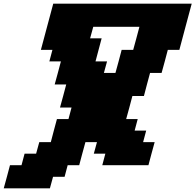

<svg xmlns="http://www.w3.org/2000/svg" viewBox="-54 -895 1058 1040"><path d="M-33.7 125H216.3L233.4 62.5H295.9L312.5 0H375Q380.4 -21 391.6 -62.5Q402.8 -104 408.7 -125H471.2L454.1 -62.5H516.6L500 0H750Q755.4 -21 766.6 -62.5Q777.8 -104 783.7 -125H721.2L737.8 -187.5H675.3L691.9 -250H629.4Q635.3 -270.5 646.5 -312.3Q657.7 -354 663.1 -375H725.6Q731 -395.5 741.9 -437.3Q752.9 -479 758.8 -500H821.3Q827.1 -520.5 838.4 -562.3Q849.6 -604 855 -625H917.5Q928.7 -667 950.9 -750.2Q973.1 -833.5 984.4 -875H234.4Q223.1 -833 200.9 -750Q178.7 -667 167.5 -625H230L213.4 -562.5H275.9Q270.5 -541.5 259.3 -500Q248 -458.5 242.2 -437.5H304.7Q299.3 -417 288.1 -375Q276.9 -333 271 -312.5H333.5L316.9 -250H254.4Q248.5 -229 237.5 -187.3Q226.6 -145.5 221.2 -125H158.7L141.6 -62.5H79.1L62.5 0H0Q-5.4 21 -16.6 62.5Q-27.8 104 -33.7 125ZM571.3 -500H508.8L525.9 -562.5H463.4Q469.2 -583.5 480 -625.2Q490.7 -667 496.6 -687.5H434.1L451.2 -750H701.2Q695.8 -729.5 684.6 -687.5Q673.3 -645.5 667.5 -625H605Q599.6 -604 588.4 -562.3Q577.1 -520.5 571.3 -500Z"/></svg>

Font: Faithful 32x
Style: BoldOblique
Weight: 400
Foundry: Faithful Resource Pack
Version: Version 1.0; January 27, 2023